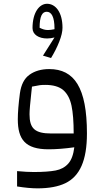

<svg xmlns="http://www.w3.org/2000/svg" viewBox="-20 -802 559 1032"><path d="M71.8 200.2C114.3 207 150.9 210.4 181.2 210.4C242.7 210.4 293 201.2 331.5 182.6C408.7 145 447.3 61.5 447.3 -85C447.3 -331.1 379.4 -430.7 244.6 -430.7C202.1 -430.7 166.5 -420.4 138.7 -400.4C110.4 -380.4 93.3 -346.7 86.9 -299.8C79.6 -243.7 75.7 -197.3 75.7 -161.1C75.7 -52.7 115.7 0.5 241.2 0.5C280.3 0.5 326.2 -2.9 379.4 -10.3C374.5 29.3 363.8 58.6 346.7 77.6C329.6 96.7 307.1 108.9 279.3 114.3C251.5 119.6 211.9 122.6 161.6 122.6C137.7 122.6 107.4 121.1 71.8 117.7ZM138.7 -188C138.7 -208 142.1 -246.6 148.4 -304.2L151.9 -336.4C171.9 -340.3 186 -342.8 194.3 -344.2C202.1 -345.2 211.9 -345.7 223.1 -345.7C265.6 -345.7 297.9 -336.4 319.8 -317.9C341.8 -298.8 356.4 -271 364.3 -234.4C372.1 -197.8 376 -147.5 376 -84.5H255.9C167.5 -84.5 138.7 -111.3 138.7 -188ZM210.9 -502.9 254.4 -490.2C272 -519 286.6 -547.9 298.3 -577.6C310.1 -607.4 315.9 -632.3 315.9 -652.8C315.9 -736.8 278.3 -781.7 232.9 -781.7C191.9 -781.7 154.8 -735.8 154.8 -650.9C154.8 -615.7 189 -595.2 233.4 -595.2C246.1 -595.2 259.3 -597.2 272.9 -600.6ZM272.9 -645C258.8 -642.1 247.6 -640.6 238.3 -640.6C221.2 -640.6 210 -644.5 192.9 -652.8C192.9 -713.4 206.1 -738.8 231 -738.8C256.8 -738.8 272.9 -710.9 272.9 -648.9V-645Z"/></svg>

Font: SG Kara Light
Style: Regular
Weight: 400
Designer: Damoon Khanjanzadeh
Version: Version 1.000